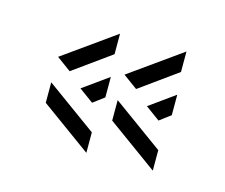

<svg xmlns="http://www.w3.org/2000/svg" viewBox="-47 -376 393 335"><g transform="rotate(15 149.0 -209.0)"><path d="M66 -231 40 -250 134 -317V-280ZM186 -231 160 -250 254 -317V-280ZM118 -188 92 -207 138 -240V-203ZM238 -188 212 -207 258 -240V-203ZM131 -101 40 -167V-204L131 -138ZM251 -101 160 -167V-204L251 -138Z"/></g></svg>

Font: Zen Tokyo Zoo
Style: Regular
Weight: 400
Designer: Yoshimichi Ohira
Foundry: A-1 Corp ZenFonts
Version: Version 1.002; ttfautohint (v1.8.3)